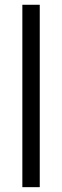

<svg xmlns="http://www.w3.org/2000/svg" viewBox="-20 -773 263 809"><path d="M74.2 -752.9H147.5V15.6H74.2Z"/></svg>

Font: Jomolhari
Style: Regular
Weight: 400
Designer: Christopher J. Fynn
Foundry: Christopher  J.  Fynn (Karma Drubgy¸ Tenzin).
Version: Version 1.000